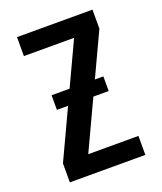

<svg xmlns="http://www.w3.org/2000/svg" viewBox="-136 -824 772 913"><g transform="rotate(-20 250.0 -367.5)"><path d="M59 0V-96L313 -639H59V-735H441V-639L187 -96H441V0ZM119 -345V-419H381V-345Z"/></g></svg>

Font: Iosevka
Style: Bold
Weight: 700
Monospace: yes
Designer: Belleve Invis
Foundry: Belleve Invis
Version: Version 32.5.0; ttfautohint (v1.8.4)